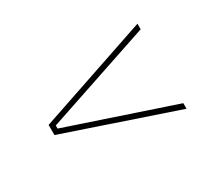

<svg xmlns="http://www.w3.org/2000/svg" viewBox="-65 -596 650 566"><g transform="rotate(-30 260.0 -313.0)"><path d="M77.5 -318V-307.5L436 -187V-168L60 -295.5V-330L436 -457.5V-438.5Z"/></g></svg>

Font: Anek Odia Medium Thin
Style: Regular
Weight: 250
Version: Version 1.003